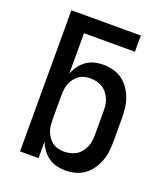

<svg xmlns="http://www.w3.org/2000/svg" viewBox="-138 -837 825 946"><g transform="rotate(20 275.0 -364.0)"><path d="M315 12Q291 12 268 6.5Q245 1 226 -12.5Q207 -26 192.5 -45.5Q178 -65 170 -87V0H73V-740H437V-655H170V-443Q178 -465 192.5 -484.5Q207 -504 226 -517.5Q245 -531 268 -536.5Q291 -542 315 -542Q341 -542 367 -535Q393 -528 414 -512.5Q435 -497 450 -475Q465 -453 474 -428.5Q483 -404 486 -377.5Q489 -351 489 -325V-205Q489 -179 486 -152.5Q483 -126 474 -101.5Q465 -77 450 -55Q435 -33 414 -17.5Q393 -2 367 5Q341 12 315 12ZM276 -73Q293 -73 309.5 -77Q326 -81 340 -89.5Q354 -98 364.5 -111.5Q375 -125 381.5 -140Q388 -155 390 -171.5Q392 -188 392 -205V-325Q392 -342 390 -358.5Q388 -375 381.5 -390Q375 -405 364.5 -418.5Q354 -432 340 -440.5Q326 -449 309.5 -453Q293 -457 276 -457Q260 -457 244.5 -453Q229 -449 216 -439.5Q203 -430 193.5 -416.5Q184 -403 178.5 -388Q173 -373 171.5 -357Q170 -341 170 -325V-205Q170 -189 171.5 -173Q173 -157 178.5 -142Q184 -127 193.5 -113.5Q203 -100 216 -90.5Q229 -81 244.5 -77Q260 -73 276 -73Z"/></g></svg>

Font: Lode Dark Term
Style: Bold
Weight: 700
Monospace: yes
Designer: Belleve Invis
Foundry: Belleve Invis
Version: Version 29.2.0